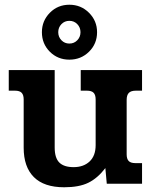

<svg xmlns="http://www.w3.org/2000/svg" viewBox="-20 -776 637 811"><path d="M157 -640Q157 -688 190.5 -722Q224 -756 273 -756Q322 -756 356 -722Q390 -688 390 -640Q390 -591 356 -557.5Q322 -524 273 -524Q224 -524 190.5 -557.5Q157 -591 157 -640ZM320 -640Q320 -660 306.5 -674Q293 -688 273 -688Q253 -688 239.5 -674Q226 -660 226 -640Q226 -620 239.5 -606Q253 -592 273 -592Q293 -592 306.5 -606Q320 -620 320 -640ZM80 -152V-356Q80 -375 71.5 -384Q63 -393 43 -393H17V-480H211V-153Q211 -109 230.5 -89.5Q250 -70 291 -70Q333 -70 358.5 -94Q384 -118 384 -163V-356Q384 -375 375.5 -384Q367 -393 347 -393H321V-480H580V-393H554Q533 -393 524 -383.5Q515 -374 515 -354V-124Q515 -105 523.5 -96Q532 -87 552 -87H580V0H431L425 -66Q392 -23 353 -4Q314 15 251 15Q166 15 123 -28Q80 -71 80 -152Z"/></svg>

Font: Pridi Medium
Style: Regular
Weight: 500
Designer: Katatrad Team
Foundry: CadsonDemak
Version: Version 1.001